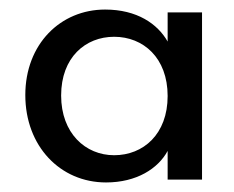

<svg xmlns="http://www.w3.org/2000/svg" viewBox="-20 -729 490 402"><path d="M219 -652C280 -652 331 -608 331 -528C331 -448 280 -404 219 -404C159 -404 108 -450 108 -529C108 -609 159 -652 219 -652ZM202 -347C266 -347 311 -376 331 -413V-353H403V-703H331V-642C310 -679 267 -709 200 -709C107 -709 33 -637 33 -530C33 -423 106 -347 202 -347Z"/></svg>

Font: Matrixport Regular
Style: Regular
Weight: 400
Designer: Ninad Kale (Devanagari), Jonny Pinhorn (Latin)
Foundry: Indian Type Foundry
Version: Version 3.200;PS 1.000;hotconv 16.6.54;makeotf.lib2.5.65590